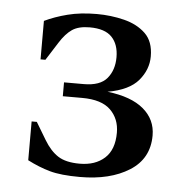

<svg xmlns="http://www.w3.org/2000/svg" viewBox="-41 -501 531 552"><g transform="rotate(5 224.0 -225.5)"><path d="M205 -28Q250 -28 277 -52.5Q304 -77 304 -126Q304 -166 278 -191.5Q252 -217 196 -217H140V-257H197Q244 -257 264 -281Q284 -305 284 -342Q284 -379 264 -400Q244 -421 200 -421Q168 -421 149.5 -408.5Q131 -396 114 -369L81 -317H67V-428Q96 -442 133 -451.5Q170 -461 217 -461Q258 -461 296 -451.5Q334 -442 358 -419Q382 -396 382 -353Q382 -315 355.5 -283.5Q329 -252 267 -241Q336 -233 371.5 -203Q407 -173 407 -127Q407 -60 351.5 -25Q296 10 209 10Q154 10 122 1Q90 -8 57 -25V-137H72L102 -87Q120 -57 142.5 -42.5Q165 -28 205 -28Z"/></g></svg>

Font: Spectral Medium
Style: Regular
Weight: 500
Designer: Jean-Baptiste Levee
Foundry: Production Type
Version: Version 2.001